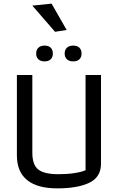

<svg xmlns="http://www.w3.org/2000/svg" viewBox="-20 -1029 649 1057"><path d="M158 -998 264 -1009 347 -864 283 -854ZM179 -734Q179 -755 191.5 -766.5Q204 -778 225 -778Q247 -778 259 -766.5Q271 -755 271 -734Q271 -714 259 -702.5Q247 -691 225 -691Q204 -691 191.5 -702.5Q179 -714 179 -734ZM336 -734Q336 -755 348.5 -766.5Q361 -778 383 -778Q405 -778 417 -766.5Q429 -755 429 -734Q429 -714 417 -702.5Q405 -691 383 -691Q361 -691 348.5 -702.5Q336 -714 336 -734ZM73 -174V-616H158V-189Q158 -121 191 -95.5Q224 -70 302 -70Q350 -70 389.5 -76Q429 -82 451 -92V-616H536V-128Q536 -54 472 -23Q408 8 295 8Q186 8 129.5 -37.5Q73 -83 73 -174Z"/></svg>

Font: Athiti Medium
Style: Regular
Weight: 500
Designer: CadsonDemak Team
Foundry: CadsonDemak
Version: Version 1.032